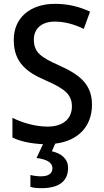

<svg xmlns="http://www.w3.org/2000/svg" viewBox="-20 -744 542 1004"><path d="M336 134C336 86 300 58 251 47L269 7C388 -7 461 -83 461 -196C461 -300 401 -352 291 -401C192 -445 157 -471 157 -537C157 -593 196 -631 267 -631C318 -631 368 -617 418 -593L451 -683C398 -708 337 -724 268 -724C138 -724 51 -651 52 -534C52 -419 118 -367 216 -325C318 -280 356 -251 356 -187C356 -126 313 -82 229 -82C165 -82 96 -102 45 -128V-25C87 -4 143 7 205 10L171 82C222 89 254 104 254 136C254 165 232 178 193 178C175 178 154 175 139 171V233C153 238 174 240 197 240C290 240 336 202 336 134Z"/></svg>

Font: Noto Sans Arabic UI SmCn Md
Style: Regular
Weight: 500
Width: 4
Designer: Monotype Design Team, Nadine Chahine and Nizar Qandah
Foundry: Monotype Imaging Inc.
Version: Version 2.010